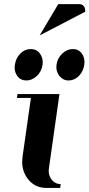

<svg xmlns="http://www.w3.org/2000/svg" viewBox="-20 -923 439 943"><path d="M51.8 -591.8Q51.8 -597.7 53.2 -605Q57.6 -637.7 80.1 -660.2Q102.1 -682.1 130.9 -682.1Q159.7 -682.1 175.8 -660.2Q189.9 -640.6 189.9 -618.2Q189.9 -609.9 189 -605Q184.6 -573.2 162.1 -550.8Q137.7 -527.8 109.9 -527.8Q81.1 -527.8 64.9 -549.8Q51.8 -568.4 51.8 -591.8ZM63 -441.9 65.9 -460.9H272L220.2 -96.2Q219.2 -91.3 219.2 -83Q219.2 -61 232.9 -42Q250 -19 277.8 -19L275.9 0H207Q150.9 0 116.2 -44.9Q88.9 -81.1 88.9 -127.9Q88.9 -136.2 90.8 -153.8L131.8 -441.9ZM174.8 -749 266.1 -902.8H369.1Q384.3 -902.8 392.1 -892.1Q400.4 -880.4 397.9 -865.2ZM256.8 -592.8Q256.8 -602.1 257.8 -606Q262.2 -637.7 286.1 -660.2Q309.6 -682.1 337.9 -682.1Q365.7 -682.1 381.8 -660.2Q395 -642.1 395 -618.2Q395 -609.9 394 -606Q389.6 -572.3 367.2 -549.8Q345.2 -527.8 316.9 -527.8H315.9Q289.6 -527.8 271 -550.8Q256.8 -570.3 256.8 -592.8Z"/></svg>

Font: Hjet
Style: Italic
Weight: 400
Designer: T. Christopher White
Version: Version 1.2